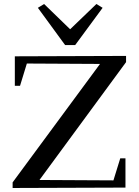

<svg xmlns="http://www.w3.org/2000/svg" viewBox="-20 -949 696 958"><path d="M606 -159V-13L43 -11V-39L479 -630L114 -632L80 -521H54V-668L609 -670V-639L177 -51L546 -49L580 -159ZM492 -910 355 -724H305L169 -910L200 -929L330 -803L461 -929Z"/></svg>

Font: Rufina
Style: Regular
Weight: 400
Designer: Martin Sommaruga
Foundry: Martin Sommaruga
Version: Version 1.001